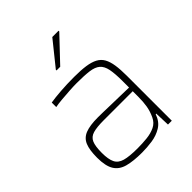

<svg xmlns="http://www.w3.org/2000/svg" viewBox="-210 -865 994 994"><g transform="rotate(-45 287.0 -368.0)"><path d="M249 8Q186 8 145 -3Q104 -14 84.5 -45.5Q65 -77 65 -138Q65 -194 78 -225.5Q91 -257 124 -270Q157 -283 216 -283Q228 -283 253 -282.5Q278 -282 310.5 -281Q343 -280 376.5 -279.5Q410 -279 439 -278V-324Q439 -380 432.5 -412.5Q426 -445 407.5 -461Q389 -477 354 -481.5Q319 -486 263 -486Q240 -486 209.5 -484Q179 -482 150 -479.5Q121 -477 101 -473V-506Q131 -511 177 -514.5Q223 -518 277 -518Q326 -518 360.5 -513Q395 -508 417.5 -496Q440 -484 452 -462.5Q464 -441 469 -408.5Q474 -376 474 -330V0H446L443 -83H439Q425 -42 393.5 -22.5Q362 -3 323.5 2.5Q285 8 249 8ZM248 -24Q283 -24 316.5 -27.5Q350 -31 376 -43.5Q402 -56 415 -84Q429 -114 434 -143.5Q439 -173 439 -210V-251H226Q176 -251 148.5 -243Q121 -235 110.5 -211Q100 -187 100 -138Q100 -92 112 -67Q124 -42 156 -33Q188 -24 248 -24ZM236 -606V-611L343 -744H389V-739L263 -606Z"/></g></svg>

Font: Saira Thin Thin
Style: Regular
Weight: 250
Version: Version 1.101